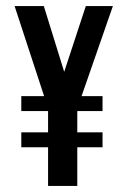

<svg xmlns="http://www.w3.org/2000/svg" viewBox="-20 -611 419 631"><path d="M138 0V-127H50V-176H138V-246H50V-295H125L28 -591H124L191 -375L262 -591H351L248 -295H317V-246H234V-176H317V-127H234V0Z"/></svg>

Font: Alumni Sans Thin SemiBold
Style: Regular
Weight: 600
Version: Version 1.018